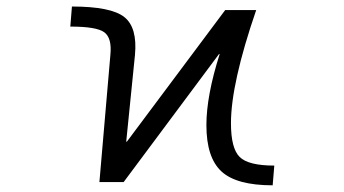

<svg xmlns="http://www.w3.org/2000/svg" viewBox="-20 -550 1040 580"><path d="M660.2 -519.5H753.9Q677.7 -297.9 677.7 -177.7Q677.7 -101.6 704.1 -75.7Q730.5 -49.8 808.6 -49.8L803.7 9.8Q694.3 9.8 648.9 -32.2Q603.5 -74.2 603.5 -171.9Q603.5 -260.7 643.6 -386.7H641.6L353.5 0H280.3L313.5 -384.8Q318.4 -435.5 294.9 -452.6Q271.5 -469.7 192.4 -469.7L197.3 -530.3Q315.4 -530.3 355.5 -498.5Q395.5 -466.8 387.7 -383.8L361.3 -122.1H363.3Z"/></svg>

Font: Gen Shin Gothic Monospace Normal
Style: Regular
Weight: 350
Designer: [Source Han Sans]
Ryoko NISHIZUKA  (kana & ideographs); Paul D. Hunt (Latin, Greek & Cyrillic); Wenlong ZHANG  (bopomofo
Version: Version 1.002.20150607